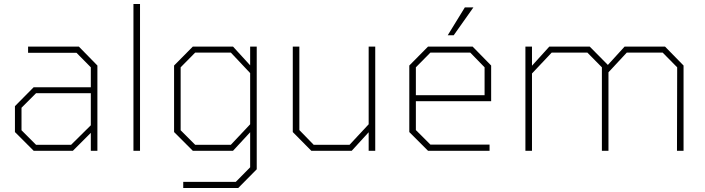

<svg xmlns="http://www.w3.org/2000/svg" viewBox="-20 -757 3540 964"><path d="M149 0 55 -94V-224L149 -319H436V-419L364 -492H121V-523H376L469 -428V0H436V-90L346 0ZM161 -30H337L436 -128V-289H161L88 -216V-103Z M650 0V-737H683V0Z M900 187V156H1164L1236 83V-93L1150 0H948L854 -94V-428L948 -523H1150L1236 -429V-523H1269V93L1176 187ZM1139 -30 1236 -133V-390L1139 -493H960L887 -419V-103L960 -30Z M1543 0 1450 -94V-523H1483V-104L1555 -30H1735L1831 -133V-523H1864V0H1831V-93L1746 0Z M2228 -580 2314 -720H2357L2258 -580ZM2129 0 2035 -94V-428L2129 -523H2353L2446 -428V-249H2068V-104L2141 -31H2438V0ZM2068 -279H2413V-419L2341 -493H2141L2068 -419Z M2618 0V-523H2651V-427L2738 -523H2941L3032 -431L3116 -523H3319L3412 -428V0H3379L3380 -419L3307 -493H3127L3035 -394V0H3002V-419L2929 -493H2750L2651 -388V0Z"/></svg>

Font: Tomorrow ExtraLight
Style: Regular
Weight: 275
Designer: Tony de Marco, Monica Rizzolli
Foundry: Just in Type
Version: Version 2.002